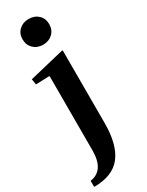

<svg xmlns="http://www.w3.org/2000/svg" viewBox="-254 -814 813 1062"><g transform="rotate(-30 152.0 -283.0)"><path d="M91 -445 5 -442 -1 -478 223 -532 227 -530V-67Q227 71 173 140.5Q119 210 0 210V171Q93 158 93 30V-443ZM65 -695Q65 -731 89 -753.5Q113 -776 150 -776Q187 -776 211 -753.5Q235 -731 235 -695Q235 -658 211 -635Q187 -612 150 -612Q113 -612 89 -635Q65 -658 65 -695Z"/></g></svg>

Font: Minipax
Style: Bold
Weight: 600
Designer: Raphaël Ronot, Igor Stepanchenko (Cyrillic)
Foundry: steppetype
Version: Version 1.002